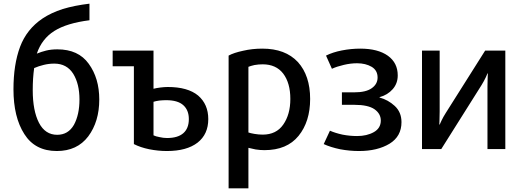

<svg xmlns="http://www.w3.org/2000/svg" viewBox="-20 -816 2852 1051"><path d="M523.4 -271.5Q523.4 -387.7 465.8 -466.8Q409.2 -545.9 293.9 -545.9Q259.8 -545.9 232.4 -539.1Q205.1 -532.2 181.6 -522.5Q209 -603.5 277.3 -646.5Q345.7 -689.5 469.7 -705.1Q469.7 -735.4 469.7 -795.9Q387.7 -786.1 323.2 -766.6Q259.8 -746.1 212.9 -714.8Q126 -656.2 89.8 -559.6Q53.7 -462.9 53.7 -327.1Q53.7 -174.8 113.3 -82Q171.9 10.7 291 10.7Q402.3 10.7 462.9 -69.3Q523.4 -150.4 523.4 -271.5ZM415 -271.5Q415 -188.5 384.8 -132.8Q353.5 -78.1 293 -78.1Q227.5 -78.1 193.4 -143.6Q159.2 -210 159.2 -322.3Q159.2 -355.5 161.1 -385.7Q163.1 -416 167 -443.4Q191.4 -454.1 219.7 -460.9Q248 -467.8 277.3 -467.8Q345.7 -467.8 380.9 -412.1Q415 -356.4 415 -271.5Z M1120.1 -164.1Q1120.1 -245.1 1064.5 -293Q1007.8 -339.8 898.4 -339.8Q879.9 -339.8 857.4 -336.9Q835 -334 820.3 -330.1Q820.3 -399.4 820.3 -539.1Q764.6 -539.1 596.7 -539.1Q596.7 -517.6 596.7 -453.1Q626 -453.1 712.9 -453.1Q712.9 -346.7 712.9 -27.3Q749 -8.8 796.9 1Q845.7 10.7 893.6 10.7Q1002 10.7 1061.5 -35.2Q1120.1 -81.1 1120.1 -164.1ZM1013.7 -164.1Q1013.7 -113.3 983.4 -86.9Q953.1 -60.5 894.5 -60.5Q874 -60.5 853.5 -65.4Q832 -69.3 820.3 -75.2Q820.3 -136.7 820.3 -258.8Q832 -262.7 852.5 -265.6Q873 -267.6 889.6 -267.6Q953.1 -267.6 983.4 -240.2Q1013.7 -212.9 1013.7 -164.1Z M1677.7 -274.4Q1677.7 -402.3 1610.4 -476.6Q1542 -549.8 1416 -549.8Q1360.4 -549.8 1310.5 -538.1Q1259.8 -527.3 1231.4 -511.7Q1231.4 -269.5 1231.4 214.8Q1258.8 214.8 1339.8 214.8Q1339.8 159.2 1339.8 -6.8Q1353.5 -2.9 1378.9 2Q1403.3 5.9 1427.7 5.9Q1550.8 5.9 1614.3 -72.3Q1677.7 -150.4 1677.7 -274.4ZM1569.3 -274.4Q1569.3 -189.5 1530.3 -133.8Q1492.2 -79.1 1418 -79.1Q1396.5 -79.1 1373 -83Q1350.6 -86.9 1339.8 -90.8Q1339.8 -210.9 1339.8 -450.2Q1351.6 -455.1 1373 -460Q1395.5 -463.9 1418 -463.9Q1491.2 -463.9 1530.3 -413.1Q1569.3 -361.3 1569.3 -274.4Z M2177.7 -147.5Q2177.7 -202.1 2140.6 -236.3Q2104.5 -269.5 2057.6 -282.2Q2057.6 -282.2 2057.6 -284.2Q2101.6 -295.9 2129.9 -328.1Q2157.2 -359.4 2157.2 -403.3Q2157.2 -471.7 2103.5 -510.7Q2048.8 -549.8 1952.1 -549.8Q1902.3 -549.8 1851.6 -540Q1801.8 -530.3 1764.6 -511.7Q1775.4 -487.3 1796.9 -439.5Q1824.2 -452.1 1862.3 -460.9Q1899.4 -469.7 1934.6 -469.7Q1981.4 -469.7 2014.6 -450.2Q2046.9 -430.7 2046.9 -391.6Q2046.9 -355.5 2014.6 -333Q1983.4 -310.5 1918 -310.5Q1895.5 -310.5 1851.6 -310.5Q1851.6 -293.9 1851.6 -242.2Q1869.1 -242.2 1920.9 -242.2Q1995.1 -242.2 2030.3 -217.8Q2064.5 -193.4 2064.5 -156.2Q2064.5 -114.3 2026.4 -92.8Q1988.3 -71.3 1934.6 -71.3Q1894.5 -71.3 1854.5 -79.1Q1814.5 -87.9 1786.1 -100.6Q1775.4 -76.2 1752 -27.3Q1790 -9.8 1841.8 1Q1893.6 10.7 1945.3 10.7Q2045.9 10.7 2112.3 -29.3Q2177.7 -69.3 2177.7 -147.5Z M2746.1 0Q2746.1 -134.8 2746.1 -539.1Q2717.8 -539.1 2635.7 -539.1Q2582 -453.1 2419.9 -197.3Q2406.2 -175.8 2396.5 -155.3Q2386.7 -133.8 2386.7 -133.8Q2385.7 -133.8 2384.8 -133.8Q2384.8 -133.8 2385.7 -157.2Q2386.7 -181.6 2386.7 -206.1Q2386.7 -317.4 2386.7 -539.1Q2362.3 -539.1 2290 -539.1Q2290 -404.3 2290 0Q2316.4 0 2395.5 0Q2451.2 -87.9 2616.2 -350.6Q2629.9 -373 2639.6 -393.6Q2648.4 -414.1 2648.4 -414.1Q2649.4 -414.1 2650.4 -414.1Q2650.4 -414.1 2649.4 -390.6Q2648.4 -368.2 2648.4 -342.8Q2648.4 -228.5 2648.4 0Q2672.9 0 2746.1 0Z"/></svg>

Font: DaxlinePro-Medium
Style: Medium
Weight: 400
Designer: Hans Reichel
Version: Version 7.502; 2006